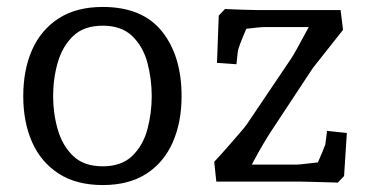

<svg xmlns="http://www.w3.org/2000/svg" viewBox="-20 -523 1065 553"><path d="M276 10Q200 10 149 -23Q98 -56 72.5 -113.5Q47 -171 47 -246Q47 -322 72.5 -379.5Q98 -437 149 -470Q200 -503 276 -503Q390 -503 446.5 -432.5Q503 -362 503 -246Q503 -171 477.5 -113Q452 -55 401.5 -22.5Q351 10 276 10ZM276 -44Q330 -44 361 -74Q392 -104 404.5 -150.5Q417 -197 417 -246Q417 -296 404.5 -342.5Q392 -389 361 -419Q330 -449 276 -449Q222 -449 191 -419.5Q160 -390 146.5 -343.5Q133 -297 133 -246Q133 -196 146.5 -149.5Q160 -103 191 -73.5Q222 -44 276 -44Z M953 3Q954 3 940 2.5Q926 2 905.5 1.5Q885 1 867 0.5Q849 0 841 0H603L597 -57Q615 -76 635 -99Q655 -122 671.5 -141Q688 -160 693 -168L817 -352Q824 -362 835.5 -383Q847 -404 860.5 -429Q874 -454 885 -474L902 -445H742Q734 -445 719.5 -443.5Q705 -442 688.5 -440Q672 -438 657 -436L703 -471Q696 -455 687.5 -435.5Q679 -416 672.5 -399Q666 -382 665 -375L661 -338L605 -342L610 -478L628 -497Q652 -496 679.5 -495Q707 -494 723 -494H961L968 -437L881 -327L759 -142Q748 -125 736 -104.5Q724 -84 712.5 -62.5Q701 -41 690 -20L674 -49H836Q842 -49 858 -51Q874 -53 893 -55Q912 -57 927 -58L881 -24Q888 -38 895.5 -55Q903 -72 909 -86.5Q915 -101 917 -107L922 -146L979 -140L971 -16Z"/></svg>

Font: Andada Pro
Style: Regular
Weight: 400
Designer: Carolina Giovagnoli
Foundry: Huerta Tipografica
Version: Version 3.003